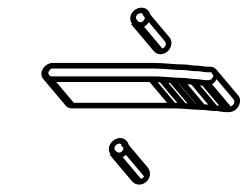

<svg xmlns="http://www.w3.org/2000/svg" viewBox="-20 -522 668 514"><path d="M310.1 -123.5C309.1 -117.6 304.4 -113.5 298.5 -113.5C292.8 -113.5 285.6 -120.6 286.5 -126.5C287.4 -132.2 293.6 -137.5 299.3 -137.5C305.9 -137.5 311.1 -129.9 310.1 -123.5ZM296.1 -98.5C310.1 -98.5 322.8 -109.5 325.1 -123.5C327.4 -138.5 317 -152.5 301.7 -152.5C287.5 -152.5 273.8 -140.6 271.5 -126.5C269.2 -111.6 281.4 -98.5 296.1 -98.5ZM344 -476.5C344.8 -481.8 350.3 -486.5 356.6 -486.5C363 -486.5 368.5 -480 367.5 -473.5C366.5 -467.2 361.1 -462.5 355.8 -462.5C350 -462.5 343.1 -470.8 344 -476.5ZM358.9 -501.5C345.4 -501.5 331.3 -491.1 329 -476.5C326.6 -461.7 338.5 -447.5 353.4 -447.5C367.9 -447.5 380.3 -459.9 382.5 -473.5C384.9 -488.6 374 -501.5 358.9 -501.5ZM121.6 -338.5H392.6C418 -338.5 446.1 -334.5 471 -334.5C480.2 -334.5 490.3 -331.5 502.5 -331.5H502.8C513.5 -332.5 523.4 -328.5 536 -328.5L543 -328.5C557.8 -328.5 550.6 -307.5 538.7 -307.5H530.7C523.9 -307.5 511.7 -310.5 500.6 -310.5C490.3 -310.5 480.4 -313.5 467.6 -313.5C461.9 -313.5 454.5 -313.8 445.3 -314.5L417.7 -316.5C408.2 -317.1 398.8 -317.5 389.3 -317.5H118.3C113.4 -317.5 108.7 -323.1 109.5 -328C110.2 -332.9 116.7 -338.5 118.3 -338.5ZM525 -292.5H533C566.4 -292.5 574.5 -343.5 542.1 -343.5L535.1 -343.5C526.1 -343.5 517.3 -346.5 501.1 -346.5C492.7 -346.5 481.7 -349.5 470 -349.5C446.7 -349.5 418.5 -353.5 391.7 -353.5H120.7C107.1 -353.5 93.3 -341.6 91.1 -328C89 -314.4 99 -302.5 112.6 -302.5H383.6C392.7 -302.5 401.8 -302.2 410.9 -301.5L438.6 -299.5C447.9 -298.9 455.7 -298.5 461.9 -298.5C472.3 -298.5 482.9 -295.5 495.5 -295.5H496.1C503.1 -296.6 512.8 -292.5 525 -292.5ZM107.6 -304.7 167.1 -234 179.4 -244.6 119.9 -315.3ZM378.6 -304.7 438.1 -234 450.4 -244.6 390.9 -315.3ZM406.5 -303.7 466 -233 478.3 -243.6 418.8 -314.3ZM434.1 -301.7 493.7 -231 506 -241.6 446.4 -312.3ZM457 -300.7 516.5 -230 528.8 -240.6 469.3 -311.3ZM490.5 -297.7 550 -227 562.3 -237.6 502.8 -308.3ZM520 -294.7 579.6 -224 591.8 -234.6 532.3 -305.3ZM528 -294.7 587.6 -224 599.8 -234.6 540.3 -305.3ZM345.1 -449.7 404.6 -379 416.9 -389.6 357.4 -460.3ZM287.8 -100.7 347.3 -30 359.6 -40.6 300.1 -111.3ZM308.1 -118.2 367.6 -47.5 379.9 -58.1 320.4 -128.8ZM303.8 -133.6 363.3 -62.9C365.7 -60 366.8 -56.1 366.3 -52.8C365.3 -46.9 360.5 -42.8 354.7 -42.8C351.7 -42.8 348.1 -44.5 345.5 -47.5L286 -118.2L273.7 -107.6L333.3 -36.9C337.7 -31.7 344.3 -27.8 352.3 -27.8C366.3 -27.8 379 -38.8 381.3 -52.8C382.5 -60.8 380.1 -68.1 375.6 -73.5L316.1 -144.2ZM361.6 -482.5 421.1 -411.8C423.2 -409.2 424.2 -405.9 423.7 -402.8C422.7 -396.5 417.2 -391.8 411.9 -391.8C409.4 -391.8 406 -393.4 403.4 -396.5L343.9 -467.2L331.6 -456.5L391.1 -385.8C395.4 -380.8 401.7 -376.8 409.6 -376.8C424.1 -376.8 436.5 -389.2 438.7 -402.8C439.9 -410.5 437.6 -417.4 433.4 -422.4L373.9 -493.1ZM584.5 -221.8H592.5C616.5 -221.8 630.4 -251.3 618 -266L558.5 -336.7L546.2 -326.1L605.7 -255.4C611.1 -249 603.7 -236.8 594.9 -236.8H586.9C580 -236.8 567.8 -239.8 556.8 -239.8C546.5 -239.8 536.6 -242.8 523.8 -242.8C518.1 -242.8 510.6 -243.1 501.5 -243.8L473.8 -245.8C464.4 -246.4 455 -246.8 445.5 -246.8H174.5C172.2 -246.8 169.7 -248 167.9 -250.1L108.3 -320.8L96 -310.2L155.6 -239.5C159.4 -235 165.1 -231.8 172.1 -231.8H443.1C452.3 -231.8 461.4 -231.5 470.4 -230.8L498.1 -228.8C507.4 -228.1 515.2 -227.8 521.5 -227.8C531.8 -227.8 542.5 -224.8 555 -224.8H555.6C562.6 -226 572.4 -221.8 584.5 -221.8Z"/></svg>

Font: CiSf OpenHand
Style: GlsObl
Weight: 400
Foundry: Cannot Into Space Fonts
Version: Version 0.7892